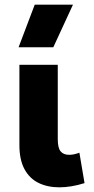

<svg xmlns="http://www.w3.org/2000/svg" viewBox="-20 -787 400 821"><path d="M234 14Q183 14 144.5 -5Q106 -24 84.5 -64Q63 -104 63 -166.5V-510H227V-192Q227 -154.5 239.2 -139.8Q251.5 -125 275.5 -125Q285.5 -125 296.5 -127.2Q307.5 -129.5 319.5 -134L341.5 -4Q313 5 285.8 9.5Q258.5 14 234 14ZM59.5 -585 128.5 -767H292L208 -585Z"/></svg>

Font: Geologica Roman
Style: Bold
Weight: 700
Designer: Sindre Bremnes, Frode Helland
Foundry: Monokrom Skriftforlag AS
Version: Version 1.010;gftools[0.9.28]